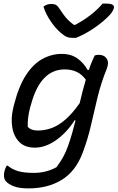

<svg xmlns="http://www.w3.org/2000/svg" viewBox="-20 -842 652 1065"><path d="M322 -543Q375 -543 410 -517.5Q445 -492 466 -454H473Q479 -474 487.5 -494.5Q496 -515 505 -534Q510 -536 515.5 -537Q521 -538 528 -538Q558 -538 572 -516.5Q586 -495 572 -460Q540 -381 521 -302Q502 -223 484.5 -146.5Q467 -70 439 4Q401 107 323.5 155Q246 203 138 203Q86 203 56 191Q26 179 12 163Q-4 142 5 106Q9 91 17 77H23Q48 98 81 107.5Q114 117 168 117Q237 117 294 85Q315 56 330 29.5Q345 3 358 -34Q370 -68 380 -103Q390 -138 399 -174L394 -175Q350 -106 291 -64.5Q232 -23 173 -23Q118 -23 87 -54.5Q56 -86 48 -136Q40 -186 53 -241L58 -262Q84 -364 124.5 -426Q165 -488 216 -515.5Q267 -543 322 -543ZM134 -138Q145 -127 158.5 -122.5Q172 -118 190 -118Q226 -118 263 -130.5Q300 -143 339.5 -176Q379 -209 422 -270Q429 -301 437.5 -333.5Q446 -366 456 -400Q434 -430 405 -443.5Q376 -457 339 -457Q204 -457 152 -262L147 -246Q139 -214 136 -188Q133 -162 134 -138ZM401 -632H380Q364 -632 351 -637Q338 -642 316 -661Q288 -685 261.5 -723.5Q235 -762 221 -805Q239 -820 264 -820Q282 -820 291.5 -814Q301 -808 312 -791Q325 -770 342.5 -748Q360 -726 390 -704H397Q449 -732 487 -762.5Q525 -793 549 -822H570Q617 -822 612 -798Q610 -788 601 -774.5Q592 -761 573 -743Q537 -709 491 -679Q445 -649 401 -632Z"/></svg>

Font: Recursive Mn Csl St
Style: Italic
Weight: 400
Italic angle: -15°
Monospace: yes
Version: Version 1.079;hotconv 1.0.112;makeotfexe 2.5.65598; ttfautoh